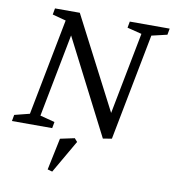

<svg xmlns="http://www.w3.org/2000/svg" viewBox="-98 -690 899 991"><g transform="rotate(10 351.5 -195.0)"><path d="M470 8 216 -488 132 -53 209 -33 203 0H-8L-2 -33L77 -53L175 -559L104 -578L110 -611H240L489 -130L572 -559L496 -578L502 -611H711L705 -578L624 -559L516 0ZM242 221 217 214 252 47 327 31 342 48Z"/></g></svg>

Font: Manuale
Style: Italic
Weight: 400
Italic angle: -11°
Designer: Eduardo Tunni / Pablo Cosgaya
Foundry: Eduardo Tunni / Pablo Cosgaya
Version: Version 1.002